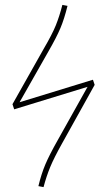

<svg xmlns="http://www.w3.org/2000/svg" viewBox="-20 -758 407 785"><path d="M256 -734Q243 -681 227 -643Q211 -605 177 -546L60 -340L360 -432L367 -411L234 -172Q201 -113 185.5 -75.5Q170 -38 158 7L137 3Q149 -47 165.5 -86Q182 -125 216 -185L338 -403L38 -311L31 -332L159 -559Q193 -617 208 -654Q223 -691 235 -738Z"/></svg>

Font: Fira Sans Condensed Thin
Style: Italic
Weight: 250
Width: 3
Italic angle: -8°
Designer: Carrois Corporate & Edenspiekermann AG
Foundry: Carrois Corporate GbR & Edenspiekermann AG
Version: Version 4.203